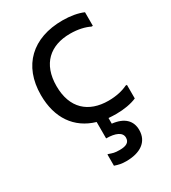

<svg xmlns="http://www.w3.org/2000/svg" viewBox="-195 -655 893 1003"><g transform="rotate(-30 252.0 -154.0)"><path d="M344 -476C392 -476 432 -466 460 -452H468V-534C436 -548 392 -556 344 -556C164 -556 52 -452 52 -274C52 -135 118 -41 234 -7V92C290 92 326 108 326 140C326 168 306 180 266 180C234 180 226 176 202 168H198V236C222 244 238 248 266 248C350 248 406 212 406 140C406 84 370 48 298 40V6C313 7 328 8 344 8C392 8 436 0 468 -14V-96H460C432 -82 392 -72 344 -72C224 -72 146 -140 146 -274C146 -408 224 -476 344 -476Z"/></g></svg>

Font: Kufam Arabic Latin Roman Normal
Style: Regular
Weight: 400
Designer: Wael Morcos & Artur Schmal
Version: Version 1.200;PS 001.200;hotconv 1.0.88;makeotf.lib2.5.64775